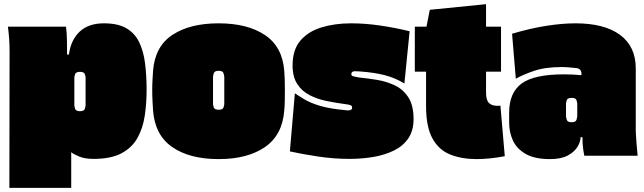

<svg xmlns="http://www.w3.org/2000/svg" viewBox="-20 -748 3091 922"><path d="M18 -620H297Q301 -591 301.5 -553Q302 -515 302 -486H311Q320 -556 362.5 -596Q405 -636 479 -636Q546 -636 586.5 -612.5Q627 -589 648 -546Q669 -503 676.5 -444.5Q684 -386 684 -316Q684 -251 675 -191.5Q666 -132 640 -85.5Q614 -39 563.5 -12Q513 15 429 15Q388 15 361 4Q334 -7 322 -17V154H25L26 -501Q26 -531 24 -561Q22 -591 18 -620ZM391 -241V-376Q391 -380 387.5 -391.5Q384 -403 364 -403Q344 -403 340.5 -391.5Q337 -380 337 -376V-241Q337 -238 340.5 -226Q344 -214 364 -214Q384 -214 387.5 -226Q391 -238 391 -241Z M1345 -217Q1336 -99 1252 -41.5Q1168 16 1030 16Q891 16 807.5 -41.5Q724 -99 715 -217Q714 -234 712.5 -260.5Q711 -287 711 -315Q711 -344 712.5 -367Q714 -390 715 -408Q724 -525 808 -580.5Q892 -636 1030 -636Q1168 -636 1252 -580Q1336 -524 1345 -408Q1348 -374 1348 -319Q1348 -290 1347.5 -262.5Q1347 -235 1345 -217ZM1057 -248V-381Q1057 -384 1053.5 -396Q1050 -408 1030 -408Q1010 -408 1006.5 -396Q1003 -384 1003 -381V-248Q1003 -244 1006.5 -232.5Q1010 -221 1030 -221Q1050 -221 1053.5 -232.5Q1057 -244 1057 -248Z M1922 -347Q1878 -374 1827.5 -387Q1777 -400 1707 -405Q1700 -405 1695 -405.5Q1690 -406 1685 -406Q1667 -406 1667 -392Q1667 -384 1677 -381.5Q1687 -379 1703 -376Q1744 -372 1790 -364.5Q1836 -357 1876 -338Q1916 -319 1941 -280.5Q1966 -242 1966 -176Q1966 -121 1941 -84Q1916 -47 1872.5 -25.5Q1829 -4 1774 5.5Q1719 15 1659 15Q1583 15 1506.5 3.5Q1430 -8 1372 -21L1396 -300Q1415 -287 1442.5 -270.5Q1470 -254 1516 -240Q1562 -226 1638 -219Q1642 -218 1645.5 -218Q1649 -218 1653 -218Q1671 -218 1671 -231Q1671 -240 1663 -243Q1655 -246 1638 -248Q1593 -254 1548.5 -263Q1504 -272 1467 -291Q1430 -310 1407.5 -344.5Q1385 -379 1385 -434Q1385 -509 1422.5 -553Q1460 -597 1524 -616.5Q1588 -636 1666 -636Q1733 -636 1805 -625.5Q1877 -615 1947 -598Z M2383 -241 2404 2Q2368 9 2334 12.5Q2300 16 2269 16Q2198 16 2143 -5.5Q2088 -27 2057 -82.5Q2026 -138 2026 -239V-404H1972V-620H2028L2044 -701L2314 -728V-620H2386V-404H2314V-304Q2314 -267 2328 -253.5Q2342 -240 2367 -240Q2370 -240 2374.5 -240Q2379 -240 2383 -241Z M3042 0H2786Q2782 -19 2779.5 -39.5Q2777 -60 2777 -89H2768Q2768 -68 2753.5 -43.5Q2739 -19 2707 -1.5Q2675 16 2621 16Q2547 16 2504 -9Q2461 -34 2443 -73.5Q2425 -113 2425 -159V-207Q2425 -303 2485 -347Q2545 -391 2688 -391Q2708 -391 2728.5 -390Q2749 -389 2772 -387Q2774 -404 2766.5 -412Q2759 -420 2748 -421Q2729 -423 2711.5 -424.5Q2694 -426 2677 -426Q2597 -426 2542.5 -407Q2488 -388 2457 -370L2439 -586Q2527 -612 2603.5 -624Q2680 -636 2744 -636Q2882 -636 2957.5 -580.5Q3033 -525 3033 -419V-116Q3036 -57 3042 0ZM2752 -188V-251Q2752 -255 2748.5 -266.5Q2745 -278 2725 -278Q2705 -278 2701.5 -266.5Q2698 -255 2698 -251V-188Q2698 -185 2701.5 -173Q2705 -161 2725 -161Q2745 -161 2748.5 -173Q2752 -185 2752 -188Z"/></svg>

Font: Gasoek One
Style: Regular
Weight: 400
Designer: Jiashuo Zhang
Foundry: JAMO
Version: Version 1.000; ttfautohint (v1.8.4.7-5d5b);gftools[0.9.29]